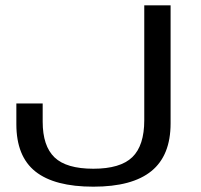

<svg xmlns="http://www.w3.org/2000/svg" viewBox="-20 -695 756 722"><path d="M331 7Q185 7 113.2 -50Q41.5 -107 41.5 -228V-306H140.5V-237.5Q140.5 -146 185 -103.2Q229.5 -60.5 331 -60.5Q432.5 -60.5 477.5 -104Q522.5 -147.5 522.5 -243V-675H621.5V-231Q621.5 -110.5 549.5 -51.8Q477.5 7 331 7Z"/></svg>

Font: Anybody ExtraExpanded
Style: Regular
Weight: 400
Width: 8
Designer: Tyler Finck
Foundry: Etcetera Type Company
Version: Version 1.010; ttfautohint (v1.8.3) -l 8 -r 50 -G 200 -x 14 